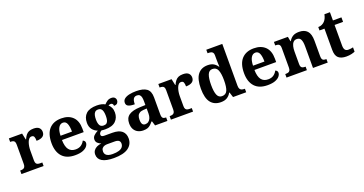

<svg xmlns="http://www.w3.org/2000/svg" viewBox="-43 -1623 5157 2722"><g transform="rotate(-20 2535.5 -262.0)"><path d="M19.7 0V-53H23.8Q46.8 -53 63.6 -58Q80.3 -63 89.9 -78.5Q99.4 -94 99.4 -125V-415Q99.4 -445 90.8 -459.5Q82.2 -474 66.3 -478.5Q50.5 -483 28.5 -483H24.9V-536H224.7L244.9 -440.5H249.9Q265.2 -475.7 284.2 -499.8Q303.3 -524 330.6 -535.9Q357.9 -547.7 399 -547.7Q456.4 -547.7 482.3 -523.2Q508.2 -498.7 508.2 -459.7Q508.2 -414.2 475.4 -391.8Q442.6 -369.5 382.7 -369.5Q382.7 -410.5 373.3 -431.6Q363.9 -452.7 335.5 -452.7Q313.3 -452.7 297.5 -436Q281.7 -419.2 271.9 -391.8Q262 -364.5 257 -333.2Q252 -302 252 -273V-120Q252 -91 261.2 -76.5Q270.4 -62 286.3 -57.5Q302.2 -53 321.8 -53H353.9V0Z M829.1 10Q701 10 635.4 -62.3Q569.9 -134.6 569.9 -265.2Q569.9 -405.7 634.8 -477.3Q699.8 -548.9 818 -548.9Q927.2 -548.9 989.6 -488Q1052.1 -427.2 1052.1 -308.2V-256.9H724.3Q726.3 -156.6 761.5 -110.9Q796.7 -65.2 864 -65.2Q915.4 -65.2 948.5 -89.3Q981.5 -113.4 998.3 -147.9Q1012.3 -143.8 1022.1 -132.5Q1031.8 -121.1 1031.8 -104.1Q1031.8 -78.3 1011.1 -51.8Q990.3 -25.3 945.8 -7.7Q901.3 10 829.1 10ZM898.9 -320.8Q898.9 -397.3 880.8 -440.6Q862.6 -483.9 820 -483.9Q778.4 -483.9 753.4 -442.1Q728.4 -400.4 726.3 -320.8Z M1330.6 235.9Q1213.3 235.9 1154.9 200.6Q1096.5 165.3 1096.5 99.2Q1096.5 64.3 1114 38.9Q1131.5 13.6 1162.1 -1.4Q1192.6 -16.4 1231.4 -20.1Q1205 -30.2 1181.7 -50.4Q1158.4 -70.7 1158.4 -105.6Q1158.4 -138.5 1182 -162.5Q1205.7 -186.5 1247.8 -208.8Q1200.7 -224.5 1170.3 -264Q1139.8 -303.5 1139.8 -363.9Q1139.8 -451.6 1192.3 -500.3Q1244.8 -548.9 1354.5 -548.9Q1392.8 -548.9 1423.6 -541.5Q1454.5 -534.1 1476.6 -521.1Q1497 -543.5 1522.6 -561.1Q1548.1 -578.6 1585.2 -578.6Q1618.1 -578.6 1634.9 -561.4Q1651.7 -544.1 1651.7 -520.2Q1651.7 -496.3 1636.6 -478.2Q1621.5 -460.1 1584.2 -460.1Q1584.2 -480.4 1574 -491Q1563.7 -501.6 1549.5 -501.6Q1537.7 -501.6 1528.8 -498.6Q1520 -495.6 1512.3 -492Q1534.5 -471.5 1549.3 -441.6Q1564.1 -411.6 1564.1 -368.1Q1564.1 -289.4 1513.2 -239.3Q1462.3 -189.1 1354.5 -189.1Q1343.6 -189.1 1325.5 -190.3Q1307.4 -191.5 1298.6 -193.5Q1284.8 -187.6 1272.8 -173.5Q1260.9 -159.3 1260.9 -141Q1260.9 -124.7 1273.2 -117Q1285.6 -109.3 1311.8 -109.3H1428.9Q1528.3 -109.3 1574.8 -68.8Q1621.2 -28.2 1621.2 43.7Q1621.2 132.6 1550 184.3Q1478.8 235.9 1330.6 235.9ZM1333.2 175.9Q1391.9 175.9 1428.8 164.2Q1465.8 152.5 1483.3 130.2Q1500.9 107.9 1500.9 78.1Q1500.9 47.8 1481 32.9Q1461.1 17.9 1420.3 17.9H1304.4Q1284.5 17.9 1263.8 24.6Q1243.2 31.2 1229.2 48.3Q1215.2 65.4 1215.2 97.3Q1215.2 122.2 1228.6 139.9Q1241.9 157.6 1268.4 166.8Q1295 175.9 1333.2 175.9ZM1352.1 -248.1Q1382.2 -248.1 1398.2 -262.3Q1414.2 -276.4 1420.4 -303Q1426.6 -329.5 1426.6 -365Q1426.6 -401.9 1420.2 -429.9Q1413.8 -458 1397.8 -473.4Q1381.7 -488.9 1351.6 -488.9Q1322.5 -488.9 1306 -472.9Q1289.5 -457 1282.8 -428.9Q1276.1 -400.9 1276.1 -364Q1276.1 -311.6 1292.4 -279.9Q1308.7 -248.1 1352.1 -248.1Z M1856.5 10Q1813.1 10 1777.3 -7.8Q1741.5 -25.6 1720.6 -61.8Q1699.8 -98 1699.8 -153.1Q1699.8 -234.6 1755.3 -273.2Q1810.9 -311.7 1924 -315.8L2005.6 -318.8V-374.2Q2005.6 -410.7 1999.8 -435.9Q1994.1 -461.1 1979.1 -474.5Q1964 -487.9 1936.5 -487.9Q1911.1 -487.9 1896 -475Q1881 -462.2 1874.5 -438.3Q1868 -414.4 1868 -380Q1804.5 -380 1773.1 -395.4Q1741.8 -410.8 1741.8 -446.9Q1741.8 -484.1 1769.8 -506.4Q1797.9 -528.7 1844.8 -538.8Q1891.8 -548.9 1947.9 -548.9Q2053.2 -548.9 2105.7 -510.8Q2158.1 -472.6 2158.1 -379.1V-123.9Q2158.1 -96.4 2163.9 -81.1Q2169.6 -65.8 2183 -59.4Q2196.4 -53 2218.4 -53H2222V0H2035.9L2014.7 -68.6H2005.6Q1984 -41.8 1964.3 -24.3Q1944.6 -6.9 1919.8 1.6Q1895 10 1856.5 10ZM1911.9 -63Q1940.8 -63 1961.9 -78.9Q1983 -94.7 1994.6 -123.6Q2006.1 -152.5 2006.1 -191V-266.2L1961.2 -263.2Q1921.1 -261.2 1898.2 -247.6Q1875.2 -234.1 1865.3 -209.6Q1855.4 -185.1 1855.4 -149.1Q1855.4 -121 1861.5 -101.6Q1867.6 -82.3 1880.2 -72.7Q1892.9 -63 1911.9 -63Z M2274.7 0V-53H2278.8Q2301.8 -53 2318.6 -58Q2335.3 -63 2344.9 -78.5Q2354.4 -94 2354.4 -125V-415Q2354.4 -445 2345.8 -459.5Q2337.2 -474 2321.3 -478.5Q2305.5 -483 2283.5 -483H2279.9V-536H2479.7L2499.9 -440.5H2504.9Q2520.2 -475.7 2539.2 -499.8Q2558.3 -524 2585.6 -535.9Q2612.9 -547.7 2654 -547.7Q2711.4 -547.7 2737.3 -523.2Q2763.2 -498.7 2763.2 -459.7Q2763.2 -414.2 2730.4 -391.8Q2697.6 -369.5 2637.7 -369.5Q2637.7 -410.5 2628.3 -431.6Q2618.9 -452.7 2590.5 -452.7Q2568.3 -452.7 2552.5 -436Q2536.7 -419.2 2526.9 -391.8Q2517 -364.5 2512 -333.2Q2507 -302 2507 -273V-120Q2507 -91 2516.2 -76.5Q2525.4 -62 2541.3 -57.5Q2557.2 -53 2576.8 -53H2608.9V0Z M3027.7 10Q2929.9 10 2876.8 -56.5Q2823.7 -123 2823.7 -267Q2823.7 -412 2876.5 -479.9Q2929.3 -547.7 3026 -547.7Q3082.2 -547.7 3116.4 -526.4Q3150.6 -505.1 3172 -471.9H3177.4Q3175.6 -495.8 3174.7 -526.6Q3173.8 -557.3 3173.8 -584.2V-644.8Q3173.8 -672.5 3162.5 -685.8Q3151.3 -699.1 3133.1 -703.1Q3114.9 -707 3092.9 -707H3084.9V-760H3326.3V-129.1Q3326.3 -99 3335.8 -82.2Q3345.3 -65.5 3362.3 -59.3Q3379.4 -53 3402.5 -53H3410.5V0H3212L3187 -77.8H3181.9Q3159.9 -37 3123.3 -13.5Q3086.7 10 3027.7 10ZM3070.8 -65Q3130.3 -65 3152 -115.2Q3173.8 -165.4 3173.8 -268.7Q3173.8 -367.5 3152 -420.7Q3130.3 -473.9 3071 -473.9Q3020.6 -473.9 2999.4 -420.7Q2978.1 -367.5 2978.1 -267.7Q2978.1 -166.4 2999.4 -115.7Q3020.6 -65 3070.8 -65Z M3733.1 10Q3605 10 3539.4 -62.3Q3473.9 -134.6 3473.9 -265.2Q3473.9 -405.7 3538.8 -477.3Q3603.8 -548.9 3722 -548.9Q3831.2 -548.9 3893.6 -488Q3956.1 -427.2 3956.1 -308.2V-256.9H3628.3Q3630.3 -156.6 3665.5 -110.9Q3700.7 -65.2 3768 -65.2Q3819.4 -65.2 3852.5 -89.3Q3885.5 -113.4 3902.3 -147.9Q3916.3 -143.8 3926.1 -132.5Q3935.8 -121.1 3935.8 -104.1Q3935.8 -78.3 3915.1 -51.8Q3894.3 -25.3 3849.8 -7.7Q3805.3 10 3733.1 10ZM3802.9 -320.8Q3802.9 -397.3 3784.8 -440.6Q3766.6 -483.9 3724 -483.9Q3682.4 -483.9 3657.4 -442.1Q3632.4 -400.4 3630.3 -320.8Z M4018.9 0V-53H4024.6Q4047.6 -53 4064 -57.7Q4080.5 -62.4 4089.8 -77.4Q4099 -92.3 4099 -122.1V-417.9Q4099 -446.1 4090.3 -460.1Q4081.7 -474 4066 -478.5Q4050.3 -483 4028.3 -483H4023.9V-536H4234.6L4247.6 -464.9H4252.6Q4276.6 -506.4 4312 -527.6Q4347.3 -548.9 4405.7 -548.9Q4485.3 -548.9 4527.8 -503.3Q4570.2 -457.6 4570.2 -355.8V-123.9Q4570.2 -93.4 4577.4 -78.2Q4584.6 -63 4599.3 -58Q4613.9 -53 4635.9 -53H4640.4V0H4418.2V-328.8Q4418.2 -393.2 4401.5 -428.6Q4384.9 -464 4340.7 -464Q4307.3 -464 4287.8 -442.4Q4268.2 -420.8 4259.9 -385.5Q4251.6 -350.2 4251.6 -309V-118.3Q4251.6 -90.4 4260 -76.5Q4268.4 -62.6 4284.1 -57.8Q4299.7 -53 4321.7 -53H4326.2V0Z M4919.9 10Q4843.3 10 4802.5 -25.4Q4761.6 -60.7 4761.6 -147.9V-468H4686.7V-519Q4719.2 -519 4744.7 -531.7Q4770.2 -544.4 4785 -560.9Q4800.3 -576.5 4812.2 -601.4Q4824 -626.2 4831 -660.2H4914.2V-536H5042.3V-468H4914.2V-158.2Q4914.2 -113.6 4929.7 -92.5Q4945.1 -71.4 4980.3 -71.4Q4999.5 -71.4 5017.4 -74Q5035.3 -76.6 5051.3 -80.2V-15.3Q5035.4 -7.5 5000.7 1.2Q4966 10 4919.9 10Z"/></g></svg>

Font: Noto Serif Gurmukhi
Style: Regular
Weight: 400
Designer: Vaibhav Singh and the Monotype Design Team
Foundry: Monotype Imaging Inc.
Version: Version 2.003